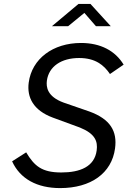

<svg xmlns="http://www.w3.org/2000/svg" viewBox="-20 -953 685 983"><path d="M471 -819H547L443 -933H382L246 -819H329L412 -887ZM288 10C445 10 552 -66 569 -193C581 -281 545 -343 438 -382L305 -428C221 -459 216 -508 220 -540C230 -613 294 -656 385 -656C468 -656 512 -620 543 -574L613 -622C570 -693 495 -733 395 -733C251 -733 143 -652 127 -530C117 -454 151 -388 250 -351L389 -300C468 -268 481 -229 475 -183C464 -99 389 -70 294 -70C194 -70 156 -103 114 -173L42 -127C83 -37 170 10 288 10Z"/></svg>

Font: United Sans
Style: Italic
Weight: 400
Italic angle: -8°
Designer: Pablo Impallari, Rodrigo Fuenzalida (Modified by Dan O. Williams)
Version: Version 1.000;PS 001.000;hotconv 1.0.88;makeotf.lib2.5.64775